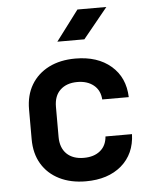

<svg xmlns="http://www.w3.org/2000/svg" viewBox="-55 -831 709 888"><g transform="rotate(-5 299.5 -387.5)"><path d="M232.4 -645 337.9 -785.2H472.2L357.9 -645ZM308.1 9.8Q237.8 9.8 185.1 -16.6Q132.3 -43 103.5 -91.3Q74.7 -139.6 74.7 -206.1V-344.2Q74.7 -410.2 103.5 -458.5Q132.3 -506.8 185.1 -533.7Q237.8 -560.1 308.1 -560.1Q411.1 -560.1 473.6 -506.3Q536.1 -452.6 539.1 -360.8H416Q413.1 -403.8 383.3 -427.7Q354 -451.2 308.1 -451.2Q257.8 -451.2 228.5 -423.3Q199.7 -396 199.7 -345.2V-206.1Q199.7 -155.3 228.5 -127Q257.3 -99.1 308.1 -99.1Q355 -99.1 383.8 -122.6Q412.6 -146 416 -189H539.1Q536.1 -97.2 473.6 -43.5Q411.1 9.8 308.1 9.8Z"/></g></svg>

Font: UDEV Gothic 35
Style: Bold
Weight: 700
Version: v2.1.0; ttfautohint (v1.8.4.7-5d5b-dirty) -l 6 -r 45 -G 200 